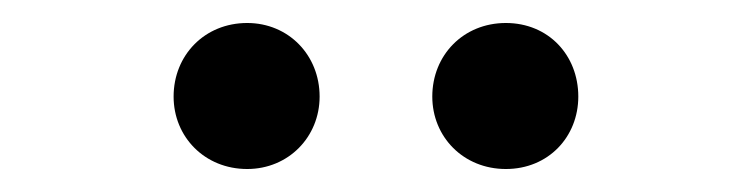

<svg xmlns="http://www.w3.org/2000/svg" viewBox="-20 -801 654 167"><path d="M195 -654C231 -654 258 -682 258 -717C258 -753 231 -781 195 -781C158 -781 131 -753 131 -717C131 -682 158 -654 195 -654ZM420 -654C457 -654 483 -682 483 -717C483 -753 457 -781 420 -781C383 -781 356 -753 356 -717C356 -682 383 -654 420 -654Z"/></svg>

Font: DAIFUKU Sans JP Medium
Style: Regular
Weight: 500
Designer: Original font ‘Source Han Sans JP’ : Ryoko NISHIZUKA  (kana, bopomofo & ideographs); Paul D. Hunt (Latin, Greek & Cyrill
Foundry: Daifuku
Version: Version 1.000